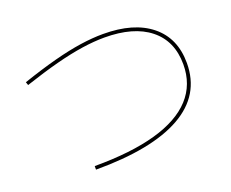

<svg xmlns="http://www.w3.org/2000/svg" viewBox="-108 -867 1217 1013"><g transform="rotate(-20 500.0 -360.0)"><path d="M272 -50Q477 -50 615.5 -89Q754 -128 824.5 -205Q895 -282 895 -395Q895 -526 805 -598Q715 -670 551 -670Q493 -670 425.5 -660Q358 -650 275.5 -628.5Q193 -607 88 -572L82 -590Q188 -626 271.5 -648Q355 -670 423.5 -680Q492 -690 551 -690Q723 -690 819 -612.5Q915 -535 915 -395Q915 -215 751 -122.5Q587 -30 272 -30Z"/></g></svg>

Font: M PLUS 2 Thin Thin
Style: Regular
Weight: 250
Version: Version 1.001